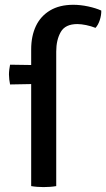

<svg xmlns="http://www.w3.org/2000/svg" viewBox="-20 -758 433 782"><path d="M156 -492.5 155 -416.5 21 -414Q19 -423 17.8 -434Q16.5 -445 16.5 -454Q16.5 -464 17.8 -474.5Q19 -485 21 -494.5ZM107 -557Q107 -611 126.2 -651.8Q145.5 -692.5 184 -715.5Q222.5 -738.5 278.5 -738.5Q307.5 -738.5 339 -731.8Q370.5 -725 392.5 -715Q393 -696.5 386.5 -676.5Q380 -656.5 369 -644.5Q351.5 -651.5 331 -655.8Q310.5 -660 295 -660Q246 -660 227.5 -627.8Q209 -595.5 209 -548V0Q197.5 2 183.8 3Q170 4 157.5 4Q145.5 4 132 3Q118.5 2 107 0Z"/></svg>

Font: Signika Light
Style: Regular
Weight: 400
Version: Version 2.003;gftools[0.9.32]